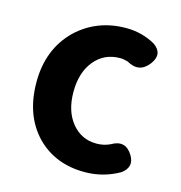

<svg xmlns="http://www.w3.org/2000/svg" viewBox="-92 -657 710 753"><g transform="rotate(15 263.5 -280.0)"><path d="M317 14Q198 14 122 -63Q44 -144 44 -279Q44 -413 130 -497Q212 -574 330 -574Q395 -574 449 -543Q493 -512 460 -467Q423 -417 368 -449Q351 -454 337 -454Q273 -454 233.5 -406Q194 -358 194 -279Q194 -201 233 -153.5Q272 -106 333 -106Q363 -106 388 -118Q442 -150 474 -97Q500 -54 457 -23Q392 14 317 14Z"/></g></svg>

Font: GenSenRounded TW B
Style: Regular
Weight: 700
Version: Version 1.501;PS 1;hotconv 16.6.51;makeotf.lib2.5.65220